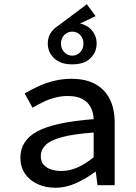

<svg xmlns="http://www.w3.org/2000/svg" viewBox="-20 -872 640 904"><path d="M289 -729 245 -744 389 -852 430 -796ZM241 12Q194 12 156.5 -5.5Q119 -23 97.5 -54.5Q76 -86 76 -129Q76 -211 156.5 -254Q237 -297 421 -311Q420 -341 407.5 -366Q395 -391 368.5 -405.5Q342 -420 299 -420Q269 -420 240 -412.5Q211 -405 184 -392Q157 -379 133 -365L96 -432Q123 -448 158 -464.5Q193 -481 233.5 -491Q274 -501 316 -501Q384 -501 429 -476Q474 -451 497 -405Q520 -359 520 -294V0H439L431 -63H428Q389 -33 340 -10.5Q291 12 241 12ZM269 -67Q308 -67 346 -84Q384 -101 421 -132V-248Q325 -241 270.5 -226Q216 -211 194 -188.5Q172 -166 172 -136Q172 -112 185.5 -96.5Q199 -81 221 -74Q243 -67 269 -67ZM320 -569Q265 -569 235 -597.5Q205 -626 205 -667Q205 -708 235 -736.5Q265 -765 320 -765Q376 -765 405.5 -736.5Q435 -708 435 -667Q435 -626 405.5 -597.5Q376 -569 320 -569ZM320 -610Q343 -610 358 -626.5Q373 -643 373 -667Q373 -691 358 -707Q343 -723 320 -723Q298 -723 282.5 -707Q267 -691 267 -667Q267 -643 282.5 -626.5Q298 -610 320 -610Z"/></svg>

Font: Source Code Pro ExtraLight Medium
Style: Regular
Weight: 500
Monospace: yes
Version: Version 1.018;hotconv 1.0.116;makeotfexe 2.5.65601